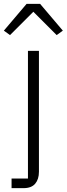

<svg xmlns="http://www.w3.org/2000/svg" viewBox="-52 -776 346 996"><path d="M8 200V150H93V-512H150V115Q150 154 130.5 177Q111 200 70 200ZM86 -756H156L274 -617L242 -594L121 -715L0 -594L-32 -617Z"/></svg>

Font: IBM Plex Sans Light
Style: Regular
Weight: 300
Designer: Mike Abbink, Paul van der Laan, Pieter van Rosmalen
Foundry: Bold Monday
Version: Version 3.201